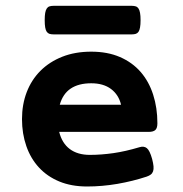

<svg xmlns="http://www.w3.org/2000/svg" viewBox="-20 -643 640 673"><path d="M441.9 -622.6Q450.2 -622.6 456.1 -620.6Q461.9 -618.7 465.6 -613Q469.2 -607.4 470.9 -597.7Q472.7 -587.9 472.7 -572.3Q472.7 -556.6 470.9 -546.9Q469.2 -537.1 465.6 -531.7Q461.9 -526.4 456.1 -524.4Q450.2 -522.5 441.9 -522.5H167.5Q159.2 -522.5 153.3 -524.4Q147.5 -526.4 143.8 -531.7Q140.1 -537.1 138.4 -546.9Q136.7 -556.6 136.7 -572.3Q136.7 -587.9 138.4 -597.7Q140.1 -607.4 143.8 -613Q147.5 -618.7 153.3 -620.6Q159.2 -622.6 167.5 -622.6ZM468.8 -127Q484.4 -131.8 494.6 -123.8Q504.9 -115.7 513.2 -85.9Q517.1 -70.8 518.1 -60.3Q519 -49.8 516.6 -42.7Q514.2 -35.6 508.5 -31.2Q502.9 -26.9 494.1 -23.9Q445.3 -7.8 391.6 1.5Q337.9 10.7 285.2 10.7Q230.5 10.7 188 -6.8Q145.5 -24.4 116.5 -55.9Q87.4 -87.4 72.3 -130.9Q57.1 -174.3 57.1 -225.6Q57.1 -276.9 73.7 -320.1Q90.3 -363.3 121.8 -394.8Q153.3 -426.3 198.2 -444.1Q243.2 -461.9 299.8 -461.9Q356.9 -461.9 400.4 -443.1Q443.8 -424.3 472.9 -390.9Q502 -357.4 516.8 -311.3Q531.7 -265.1 531.7 -210.9Q531.7 -194.3 524.7 -187.5Q517.6 -180.7 501 -180.7H187.5Q197.3 -141.1 224.6 -120.6Q252 -100.1 294.9 -100.1Q334.5 -100.1 377.2 -106.2Q419.9 -112.3 468.8 -127ZM404.3 -275.9Q396 -311 369.1 -331.1Q342.3 -351.1 299.8 -351.1Q255.4 -351.1 227.8 -332.5Q200.2 -314 189.5 -275.9Z"/></svg>

Font: Courier Prime
Style: Bold
Weight: 700
Monospace: yes
Designer: Alan Dague-Greene
Foundry: Quote-Unquote Apps
Version: Version 1.202